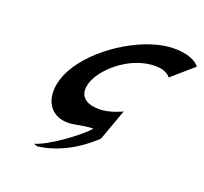

<svg xmlns="http://www.w3.org/2000/svg" viewBox="-156 -911 1403 1322"><g transform="rotate(20 545.0 -250.0)"><path d="M557.5 -158.4C396.9 -158.4 399 -270.6 460.1 -364.9C520.7 -458.4 663.9 -570.6 824.6 -570.6C906.2 -570.6 934.2 -527.3 934.2 -527.3L1090.3 -663.3C1090.3 -663.3 1053.9 -727.9 901.8 -727.9C702.9 -727.9 417.3 -564.7 285.6 -363.2C155.8 -164.6 227.2 33 431 -1.1C490.5 -11.1 537 -21.5 567.7 -17.9C496.4 59.1 316.6 190.5 217.7 219L247.8 228C382 208.7 511.5 147.2 635.1 33C635.8 30.1 636.5 27.4 637.1 24.7C638.3 28.5 638.5 31.4 638.3 32.5L723.3 -201.7C723.3 -201.7 639.1 -158.4 557.5 -158.4ZM638.3 32.5C638.3 32.8 638.2 32.9 638.1 33Z"/></g></svg>

Font: Hussar
Style: BdWodka
Weight: 700
Foundry: Cannot Into Space Fonts
Version: Version 2.00